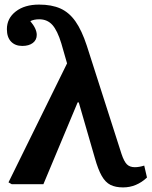

<svg xmlns="http://www.w3.org/2000/svg" viewBox="-20 -802 663 836"><path d="M608 -81 620 -29Q574 14 516 14Q483 14 461 3Q439 -8 423 -36Q407 -64 393 -114L323 -356H318L169 0H31L17 -8L272 -526L247 -613Q230 -669 208 -693.5Q186 -718 151 -718Q128 -718 112 -710Q140 -677 140 -650Q140 -628 123 -615Q106 -602 77 -602Q46 -602 28 -621Q10 -640 10 -675Q10 -722 48.5 -752Q87 -782 150 -782Q205 -782 243 -765Q281 -748 308.5 -709Q336 -670 358 -603L509 -132Q520 -99 532.5 -86.5Q545 -74 567 -74Q586 -74 608 -81Z"/></svg>

Font: Literata SemiBold
Style: Regular
Weight: 600
Designer: Latin by Veronika Burian and Jose Scaglione. Greek by Irene Vlachou. Cyrillic by Vera Evstafieva.
Foundry: TypeTogether
Version: Version 3.103; ttfautohint (v1.8.4.7-5d5b);gftools[0.9.29]